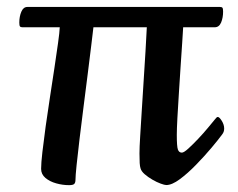

<svg xmlns="http://www.w3.org/2000/svg" viewBox="-20 -519 685 552"><path d="M178.5 13.3Q159.9 13.3 141.5 8.1Q123 3 110.6 -7.5Q98.2 -18 98.2 -33.5Q98.2 -50 101.9 -82.1Q105.6 -114.3 111.2 -155.1Q116.9 -195.9 123.6 -239.3Q130.3 -282.8 136.4 -323.2Q142.4 -363.5 146.8 -394.7Q151.2 -425.8 151.8 -440.6H44.4Q39.4 -440.6 37.5 -443Q35.5 -445.4 35.5 -454.1Q35.5 -471.5 41.3 -485.2Q47.1 -499 58.7 -499H612.6Q617.8 -499 619.6 -496.6Q621.4 -494.1 621.4 -485.4Q621.4 -468.1 615.7 -454.3Q609.9 -440.6 597.5 -440.6H506.6Q505.9 -427.6 503.9 -397.3Q501.9 -367.1 499.3 -328.8Q496.8 -290.5 494.3 -251Q491.7 -211.6 490 -179.6Q488.3 -147.7 488.3 -131.3Q488.3 -97.5 491.5 -88.9Q494.7 -80.2 502.8 -80.2Q508.6 -80.2 521.4 -91.8Q534.1 -103.4 549.5 -119.6Q564.9 -135.9 578 -151.7Q591.2 -167.6 597.6 -175.4Q600.5 -178.7 602.2 -180.7Q603.8 -182.7 606.2 -182.7Q610.7 -182.7 617.6 -171.6Q624.5 -160.6 624.5 -149.3Q624.5 -139.9 619 -132.9Q608.2 -118.1 587.9 -93.9Q567.6 -69.8 543.6 -45.2Q519.6 -20.5 497 -3.8Q474.4 13 458.1 13Q453.2 13 442 8.9Q430.7 4.8 418.3 -2.4Q405.8 -9.6 396 -18.1Q386.3 -26.5 384 -35.1Q382.3 -40.1 381.6 -50.3Q381 -60.5 381 -78.1Q381 -94.6 383 -127.2Q385.1 -159.7 387.6 -201.3Q390.1 -242.9 393 -286.9Q395.8 -331 398.3 -371.2Q400.8 -411.5 402.1 -440.6H248.6Q246.7 -423.5 242.3 -387.9Q238 -352.3 232.2 -306.4Q226.5 -260.5 220.2 -212Q214 -163.5 208.7 -119.5Q203.5 -75.6 200.2 -44.2Q197 -12.9 197 -1.9Q197 5.8 193.6 9.6Q190.2 13.3 178.5 13.3Z"/></svg>

Font: Briem Hand Thin
Style: Regular
Weight: 100
Designer: Gunnlaugur SE Briem, Eben Sorkin
Foundry: Sorkin Type Co.
Version: Version 1.003